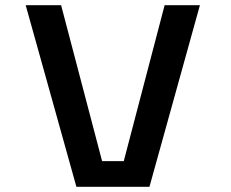

<svg xmlns="http://www.w3.org/2000/svg" viewBox="-20 -720 890 740"><path d="M614.5 -700H750.5L556 0H274.5L79 -700H215.5L373.5 -99H457Z"/></svg>

Font: League Mono Wide Medium
Style: Regular
Weight: 500
Width: 8
Designer: Tyler Finck
Foundry: The League of Moveable Type / Tyler Finck
Version: Version 2.210